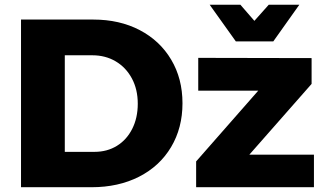

<svg xmlns="http://www.w3.org/2000/svg" viewBox="-20 -783 1361 803"><path d="M67.9 0ZM743.2 -351.1Q743.2 -248 695.6 -168Q647.9 -87.9 561.5 -43.9Q475.1 0 362.8 0H67.9V-701.2H370.1Q480 -701.2 564.5 -657Q648.9 -612.8 696 -533.4Q743.2 -454.1 743.2 -351.1ZM556.2 -349.1Q556.2 -409.2 531.5 -455.1Q506.8 -501 463.9 -526.4Q420.9 -551.8 366.2 -551.8H251V-147.9H375Q428.2 -147.9 469 -173.1Q509.8 -198.2 533 -244.1Q556.2 -290 556.2 -349.1ZM809.1 -541 1283.2 -540V-432.1L1022.9 -136.2H1293V0H800.3V-107.9L1060.1 -403.8H809.1ZM1104 -763.2H1231.9L1123 -609.9H966.3L856.9 -763.2H985.4L1043.9 -695.8Z"/></svg>

Font: Argentum Sans
Style: Bold
Weight: 700
Designer: Julieta Ulanovsky (Modified by Cristiano Sobral)
Foundry: Julieta Ulanovsky
Version: Version 1.000; ttfautohint (v1.5.65-e2d9)